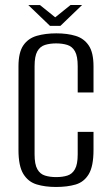

<svg xmlns="http://www.w3.org/2000/svg" viewBox="-20 -732 439 764"><path d="M202.7 12Q159.4 12 125.9 1.8Q92.3 -8.3 72.9 -39.8Q53.5 -71.2 53.5 -135.3V-467.8Q53.5 -523.5 72.9 -551.6Q92.3 -579.7 126.6 -589.5Q160.8 -599.3 204.1 -599.3Q248.5 -599.3 281.4 -589.1Q314.3 -579 333.2 -550.9Q352.1 -522.8 352.1 -467.8V-364H289.2V-468.7Q289.2 -508.5 278.3 -527.8Q267.4 -547.1 247.9 -553.2Q228.4 -559.3 203.4 -559.3Q178.5 -559.3 159 -553.2Q139.4 -547.1 128.5 -527.8Q117.6 -508.5 117.6 -468.7V-117.8Q117.6 -78.3 128.5 -58.9Q139.4 -39.4 159 -33.4Q178.5 -27.3 203.4 -27.3Q229.1 -27.3 248.2 -33.4Q267.4 -39.4 278.3 -58.9Q289.2 -78.3 289.2 -117.8V-207.4H352.1V-135.5Q352.1 -70.5 333.2 -39Q314.3 -7.6 281 2.2Q247.7 12 202.7 12ZM178.8 -629.2 92.7 -711.8H139.2L199.7 -663.1L260.9 -712.2H306.8L220.5 -629.2Z"/></svg>

Font: Alumni Sans SC Thin
Style: Regular
Weight: 100
Designer: Robert E. Leuschke
Foundry: Robert E. Leuschke
Version: Version 1.018